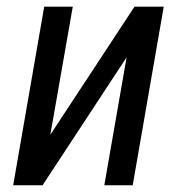

<svg xmlns="http://www.w3.org/2000/svg" viewBox="-20 -548 539 568"><path d="M377.9 -528.3H464.4L372.6 0H288.6L354.5 -378.4L106 0H19L110.8 -528.3H195.3L128.9 -149.4Z"/></svg>

Font: MAUL Condensed Italic
Style: Condenced Regular Italic
Weight: 400
Italic angle: -12°
Designer: MAUL
Version: Version 1.0; 2020; ttfautohint (v1.8.3)